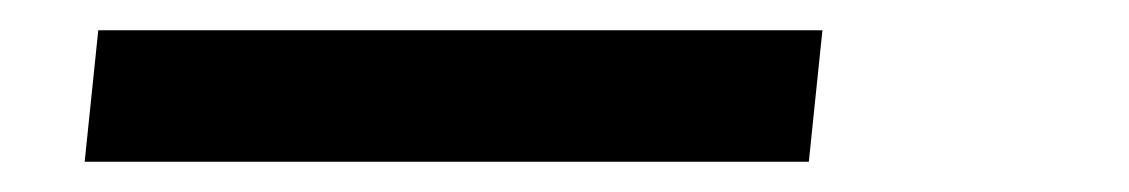

<svg xmlns="http://www.w3.org/2000/svg" viewBox="-20 -20 747 127"><path d="M36 87 45 0H524L515 87Z"/></svg>

Font: Be Vietnam Pro Medium
Style: Italic
Weight: 500
Italic angle: -12°
Designer: Lam Bao, Tony Le, Vietanh Nguyen
Foundry: Yellow Type Foundry
Version: Version 1.002; ttfautohint (v1.8.3)